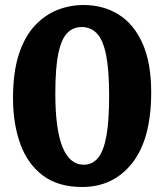

<svg xmlns="http://www.w3.org/2000/svg" viewBox="-20 -734 656 767"><path d="M308 13Q212 13 151 -33Q90 -79 61 -159.5Q32 -240 32 -342Q32 -446 55.5 -517.5Q79 -589 119.5 -632Q160 -675 210 -694.5Q260 -714 314 -714Q392 -714 453 -676.5Q514 -639 549 -561.5Q584 -484 584 -365Q584 -179 508.5 -83Q433 13 308 13ZM315 -76Q349 -76 371.5 -103Q394 -130 405 -190.5Q416 -251 416 -352Q416 -453 404 -513.5Q392 -574 367.5 -600Q343 -626 306 -626Q273 -626 249.5 -603Q226 -580 213.5 -522.5Q201 -465 201 -360Q201 -76 315 -76Z"/></svg>

Font: Literata
Style: Bold
Weight: 700
Designer: Latin by Veronika Burian and Jose Scaglione. Greek by Irene Vlachou. Cyrillic by Vera Evstafieva.
Foundry: TypeTogether
Version: Version 3.103; ttfautohint (v1.8.4.7-5d5b);gftools[0.9.29]